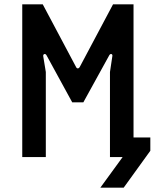

<svg xmlns="http://www.w3.org/2000/svg" viewBox="-20 -720 720 880"><path d="M82 0H190V-390L178 -463C177 -472 187 -477 193 -467L311 -251H362L481 -467C487 -477 497 -472 495 -463L484 -390V0H542L440 140H547L669 -29V-90H592V-700H498L346 -414C341 -404 332 -404 328 -414L176 -700H82Z"/></svg>

Font: Finlandica Medium
Style: Regular
Weight: 500
Designer: Niklas Ekholm, Juho Hiilivirta, Jaakko Suomalainen
Foundry: Helsinki Type Studio
Version: Version 2.000;Glyphs 3.2 (3202)